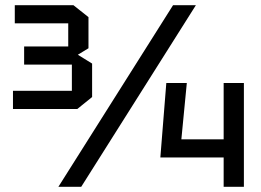

<svg xmlns="http://www.w3.org/2000/svg" viewBox="-20 -720 1005 740"><path d="M278 -300H30V-370H257V-471H73V-541H243V-630H37V-700H263L321 -654V-534L280 -509L335 -475V-346ZM205 0 647 -700H735L293 0ZM598 -113 621 -400H700L679 -183H842V-400H920V0H842V-113Z"/></svg>

Font: Tektur SemiCondensed
Style: Regular
Weight: 400
Width: 4
Designer: Adam Jagosz
Foundry: Adam Jagosz
Version: Version 1.005;gftools[0.9.30]